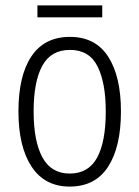

<svg xmlns="http://www.w3.org/2000/svg" viewBox="-20 -678 514 708"><path d="M426 -267Q426 -136 378.5 -63Q331 10 237 10Q145 10 96.5 -63.5Q48 -137 48 -267Q48 -399 96 -470.5Q144 -542 238 -542Q332 -542 379 -469Q426 -396 426 -267ZM104 -267Q104 -157 136.5 -97.5Q169 -38 237 -38Q306 -38 338 -96.5Q370 -155 370 -267Q370 -373 339.5 -433.5Q309 -494 238 -494Q168 -494 136 -435.5Q104 -377 104 -267ZM357 -658V-614H118V-658Z"/></svg>

Font: Noto Sans Tamil Condensed Light
Style: Regular
Weight: 300
Width: 3
Designer: Jelle Bosma - Monotype Design Team
Foundry: Monotype Imaging Inc.
Version: Version 2.004; ttfautohint (v1.8.4.7-5d5b)